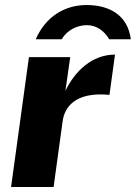

<svg xmlns="http://www.w3.org/2000/svg" viewBox="-20 -743 540 763"><path d="M122 -587H225C248 -625 288 -643 326 -643C363 -643 395 -620 414 -587H500C487 -686 411 -723 324 -723C238 -723 162 -678 122 -587ZM24 0H193L229 -262C237 -319 281 -379 415 -366L437 -526C346 -526 278 -461 240 -382L259 -516H95Z"/></svg>

Font: United Sans ExtraBold
Style: Italic
Weight: 800
Italic angle: -8°
Designer: Pablo Impallari, Rodrigo Fuenzalida (Modified by Dan O. Williams)
Version: Version 1.000;PS 001.000;hotconv 1.0.88;makeotf.lib2.5.64775